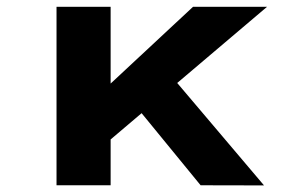

<svg xmlns="http://www.w3.org/2000/svg" viewBox="-20 -551 860 571"><path d="M299.8 -128.5 243.3 -241.3 554 -530.7H774.1ZM148.1 0V-530.7H309V0ZM576.6 0 359 -265.9 472.9 -344.5 765.2 0.4Z"/></svg>

Font: Lexend Giga
Style: Regular
Weight: 400
Designer: Bonnie Shaver-Troup, Thomas Jockin
Foundry: Lexend
Version: Version 1.007